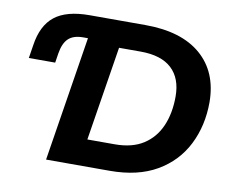

<svg xmlns="http://www.w3.org/2000/svg" viewBox="-77 -804 1093 904"><g transform="rotate(10 469.5 -352.5)"><path d="M197 0 292 -597H269Q223 -597 199 -574.5Q175 -552 167 -502L160 -457H34L44 -520Q58 -616 114.5 -660.5Q171 -705 281 -705H547Q720 -705 813.5 -624.5Q907 -544 908 -400Q908 -287 862 -196Q816 -105 725.5 -52.5Q635 0 501 0ZM372 -127H503Q586 -127 639.5 -161.5Q693 -196 719.5 -257Q746 -318 746 -398Q746 -485 696 -531.5Q646 -578 547 -578H444Z"/></g></svg>

Font: Nunito Sans ExtraBold
Style: Italic
Weight: 800
Italic angle: -9°
Designer: Vernon Adams
Foundry: Vernon Adams
Version: Version 3.006; ttfautohint (v1.8.3)